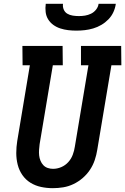

<svg xmlns="http://www.w3.org/2000/svg" viewBox="-20 -975 654 1003"><path d="M256 8Q224 8 194 1.5Q164 -5 139 -20.5Q114 -36 97 -60.5Q80 -85 72.5 -114.5Q65 -144 65 -175.5Q65 -207 70 -238L136 -634H98L97 -735H307L308 -634H256L187 -222Q185 -207 184 -192Q183 -177 184.5 -163Q186 -149 191.5 -135.5Q197 -122 206.5 -112Q216 -102 229.5 -97.5Q243 -93 257 -93Q279 -93 300 -102Q321 -111 336.5 -128Q352 -145 360 -166.5Q368 -188 371 -209L442 -634H403V-735H613L614 -634H562L488 -192Q484 -166 475 -139Q466 -112 450 -88Q434 -64 412 -45Q390 -26 364 -13.5Q338 -1 310.5 3.5Q283 8 256 8ZM379 -815Q357 -815 336 -817.5Q315 -820 295 -826.5Q275 -833 258.5 -845Q242 -857 231.5 -874Q221 -891 218.5 -912Q216 -933 219 -955H309Q307 -939 313 -925Q319 -911 331.5 -903.5Q344 -896 360 -893.5Q376 -891 392 -891Q408 -891 424 -893.5Q440 -896 455.5 -903.5Q471 -911 482 -925Q493 -939 495 -955H585Q582 -933 572.5 -912Q563 -891 546.5 -874Q530 -857 509.5 -845Q489 -833 467 -826.5Q445 -820 423 -817.5Q401 -815 379 -815Z"/></svg>

Font: Iosevka Etoile
Style: Bold Italic
Weight: 700
Italic angle: -9°
Designer: Belleve Invis
Foundry: Belleve Invis
Version: Version 28.1.0; ttfautohint (v1.8.4)